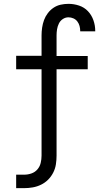

<svg xmlns="http://www.w3.org/2000/svg" viewBox="-20 -763 540 998"><path d="M64 215V145H105Q125 145 143.5 138.5Q162 132 174.5 117.5Q187 103 191.5 84Q196 65 196 46V-403H64V-473H196V-579Q196 -599 199 -619.5Q202 -640 209 -659Q216 -678 228.5 -694.5Q241 -711 258 -722.5Q275 -734 295 -738.5Q315 -743 336 -743Q364 -743 391 -734Q418 -725 437 -705Q456 -685 465.5 -658Q475 -631 475 -603V-600H397V-601Q397 -615 393.5 -628Q390 -641 382 -651.5Q374 -662 361.5 -667.5Q349 -673 336 -673Q320 -673 306.5 -664Q293 -655 286 -640.5Q279 -626 276.5 -610.5Q274 -595 274 -579V-472H436V-403H274V46Q274 69 270.5 91.5Q267 114 256.5 134.5Q246 155 230 171Q214 187 193.5 197Q173 207 150.5 211Q128 215 105 215Z"/></svg>

Font: Iosevka Term
Style: Regular
Weight: 400
Monospace: yes
Designer: Belleve Invis
Foundry: Belleve Invis
Version: Version 30.0.1